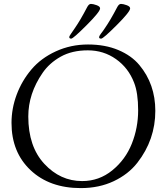

<svg xmlns="http://www.w3.org/2000/svg" viewBox="-20 -944 855 984"><path d="M335 -754Q335 -759 344.5 -772Q354 -785 363 -799Q391 -839 426 -906Q435 -924 446 -924Q457 -924 475 -917.5Q493 -911 493 -901Q493 -884 424 -815Q355 -746 345 -746Q335 -746 335 -754ZM517 -799Q545 -839 580 -906Q589 -924 600 -924Q611 -924 629 -917.5Q647 -911 647 -901Q647 -884 578 -815Q509 -746 498.5 -746Q488 -746 488 -753Q488 -760 498 -772.5Q508 -785 517 -799ZM39 -314Q39 -388 65.5 -459Q92 -530 141 -588Q190 -646 266.5 -681Q343 -716 431 -716Q519 -716 586.5 -687.5Q654 -659 694 -611Q776 -513 776 -376Q776 -228 684 -110Q638 -51 563 -15.5Q488 20 394 20Q234 20 136.5 -72Q39 -164 39 -314ZM125 -347Q125 -193 207 -104.5Q289 -16 401 -16Q488 -16 555.5 -71Q623 -126 655.5 -207.5Q688 -289 688 -378.5Q688 -468 667 -521Q638 -596 574.5 -641Q511 -686 430 -686Q349 -686 291 -653.5Q233 -621 198 -570Q125 -464 125 -347Z"/></svg>

Font: Sorts Mill Goudy
Style: Italic
Weight: 400
Italic angle: -7.40001°
Version: Version 003.101